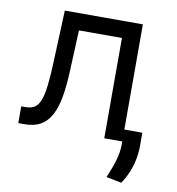

<svg xmlns="http://www.w3.org/2000/svg" viewBox="-82 -619 813 881"><g transform="rotate(10 324.5 -178.5)"><path d="M28.4 0V-78.1H48.3Q72.8 -78.1 89.1 -87.9Q105.5 -97.7 115.6 -122.3Q125.7 -147 131.2 -191.2Q136.7 -235.4 139.2 -304L149.1 -545.5H512.8V0H429V-467.3H228.7L220.2 -272.7Q217.3 -205.6 208.3 -154.7Q199.2 -103.7 180.9 -69.2Q162.6 -34.8 132.5 -17.4Q102.3 0 56.8 0ZM596.6 -55.4V11.4Q595.9 42.6 589.8 72.4Q583.8 102.3 571.7 131Q559.7 159.8 541.2 187.5L470.2 173.3Q482.2 144.9 491.8 118.4Q501.4 92 507.1 65.9Q512.8 39.8 512.8 12.8V-55.4Z"/></g></svg>

Font: DeltaSans
Style: Regular
Weight: 400
Designer: Rasmus Andersson
Foundry: rsms
Version: Version 3.012